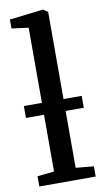

<svg xmlns="http://www.w3.org/2000/svg" viewBox="-92 -863 492 906"><g transform="rotate(-10 154.0 -409.5)"><path d="M101 -57.5V-746.5L20.5 -757V-800L181 -819H182.5L204.5 -804V-57L290.5 -49V0H20.5V-49ZM291.5 -386.5V-329.5H14.5V-386.5Z"/></g></svg>

Font: Merriweather 20pt
Style: Regular
Weight: 400
Version: Version 2.100